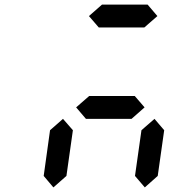

<svg xmlns="http://www.w3.org/2000/svg" viewBox="-20 -921 840 841"><path d="M612.3 -800.8H412.6L369.6 -850.6L426.8 -900.9H626.5L669.4 -850.6ZM213.9 -100.1 171.4 -150.4 199.2 -350.6 255.9 -400.4 299.3 -350.6 271 -150.4ZM614.3 -100.1 571.3 -150.4 599.6 -350.6 656.7 -400.4 699.2 -350.6 670.9 -150.4ZM556.2 -400.4H356.4L313.5 -450.7L370.6 -500.5H570.3L613.3 -450.7Z"/></svg>

Font: E1234
Style: Italic
Weight: 400
Italic angle: -8°
Designer: GGBotNet
Foundry: GGBotNet
Version: 1.04